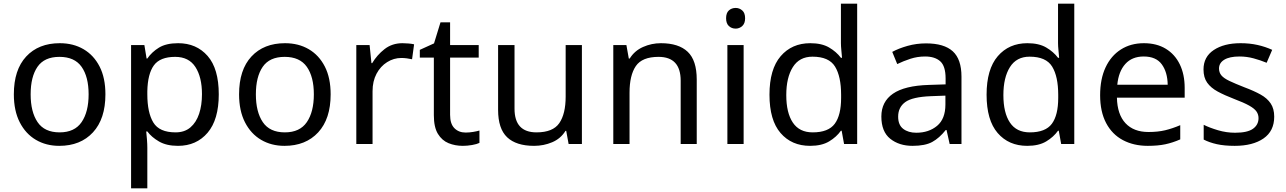

<svg xmlns="http://www.w3.org/2000/svg" viewBox="-20 -780 6967 1040"><path d="M551 -269Q551 -136 483.5 -63Q416 10 301 10Q230 10 174.5 -22.5Q119 -55 87 -117.5Q55 -180 55 -269Q55 -402 122 -474Q189 -546 304 -546Q377 -546 432.5 -513.5Q488 -481 519.5 -419.5Q551 -358 551 -269ZM146 -269Q146 -174 183.5 -118.5Q221 -63 303 -63Q384 -63 422 -118.5Q460 -174 460 -269Q460 -364 422 -418Q384 -472 302 -472Q220 -472 183 -418Q146 -364 146 -269Z M945 -546Q1044 -546 1104.5 -477Q1165 -408 1165 -269Q1165 -132 1104.5 -61Q1044 10 944 10Q882 10 841.5 -13.5Q801 -37 778 -68H772Q774 -51 776 -25Q778 1 778 20V240H690V-536H762L774 -463H778Q802 -498 841 -522Q880 -546 945 -546ZM929 -472Q847 -472 813.5 -426Q780 -380 778 -286V-269Q778 -170 810.5 -116.5Q843 -63 931 -63Q980 -63 1011.5 -90Q1043 -117 1058.5 -163.5Q1074 -210 1074 -270Q1074 -362 1038.5 -417Q1003 -472 929 -472Z M1771 -269Q1771 -136 1703.5 -63Q1636 10 1521 10Q1450 10 1394.5 -22.5Q1339 -55 1307 -117.5Q1275 -180 1275 -269Q1275 -402 1342 -474Q1409 -546 1524 -546Q1597 -546 1652.5 -513.5Q1708 -481 1739.5 -419.5Q1771 -358 1771 -269ZM1366 -269Q1366 -174 1403.5 -118.5Q1441 -63 1523 -63Q1604 -63 1642 -118.5Q1680 -174 1680 -269Q1680 -364 1642 -418Q1604 -472 1522 -472Q1440 -472 1403 -418Q1366 -364 1366 -269Z M2160 -546Q2175 -546 2192.5 -544.5Q2210 -543 2223 -540L2212 -459Q2199 -462 2183.5 -464Q2168 -466 2154 -466Q2113 -466 2077 -443.5Q2041 -421 2019.5 -380.5Q1998 -340 1998 -286V0H1910V-536H1982L1992 -438H1996Q2022 -482 2063 -514Q2104 -546 2160 -546Z M2502 -62Q2522 -62 2543 -65.5Q2564 -69 2577 -73V-6Q2563 1 2537 5.5Q2511 10 2487 10Q2445 10 2409.5 -4.5Q2374 -19 2352 -55Q2330 -91 2330 -156V-468H2254V-510L2331 -545L2366 -659H2418V-536H2573V-468H2418V-158Q2418 -109 2441.5 -85.5Q2465 -62 2502 -62Z M3132 -536V0H3060L3047 -71H3043Q3017 -29 2971 -9.5Q2925 10 2873 10Q2776 10 2727 -36.5Q2678 -83 2678 -185V-536H2767V-191Q2767 -63 2886 -63Q2975 -63 3009.5 -113Q3044 -163 3044 -257V-536Z M3560 -546Q3656 -546 3705 -499.5Q3754 -453 3754 -349V0H3667V-343Q3667 -472 3547 -472Q3458 -472 3424 -422Q3390 -372 3390 -278V0H3302V-536H3373L3386 -463H3391Q3417 -505 3463 -525.5Q3509 -546 3560 -546Z M3965 -737Q3985 -737 4000.5 -723.5Q4016 -710 4016 -681Q4016 -653 4000.5 -639Q3985 -625 3965 -625Q3943 -625 3928 -639Q3913 -653 3913 -681Q3913 -710 3928 -723.5Q3943 -737 3965 -737ZM4008 -536V0H3920V-536Z M4368 10Q4268 10 4208 -59.5Q4148 -129 4148 -267Q4148 -405 4208.5 -475.5Q4269 -546 4369 -546Q4431 -546 4470.5 -523Q4510 -500 4535 -467H4541Q4540 -480 4537.5 -505.5Q4535 -531 4535 -546V-760H4623V0H4552L4539 -72H4535Q4511 -38 4471 -14Q4431 10 4368 10ZM4382 -63Q4467 -63 4501.5 -109.5Q4536 -156 4536 -250V-266Q4536 -366 4503 -419.5Q4470 -473 4381 -473Q4310 -473 4274.5 -416.5Q4239 -360 4239 -265Q4239 -169 4274.5 -116Q4310 -63 4382 -63Z M4996 -545Q5094 -545 5141 -502Q5188 -459 5188 -365V0H5124L5107 -76H5103Q5068 -32 5029.5 -11Q4991 10 4923 10Q4850 10 4802 -28.5Q4754 -67 4754 -149Q4754 -229 4817 -272.5Q4880 -316 5011 -320L5102 -323V-355Q5102 -422 5073 -448Q5044 -474 4991 -474Q4949 -474 4911 -461.5Q4873 -449 4840 -433L4813 -499Q4848 -518 4896 -531.5Q4944 -545 4996 -545ZM5022 -259Q4922 -255 4883.5 -227Q4845 -199 4845 -148Q4845 -103 4872.5 -82Q4900 -61 4943 -61Q5011 -61 5056 -98.5Q5101 -136 5101 -214V-262Z M5544 10Q5444 10 5384 -59.5Q5324 -129 5324 -267Q5324 -405 5384.5 -475.5Q5445 -546 5545 -546Q5607 -546 5646.5 -523Q5686 -500 5711 -467H5717Q5716 -480 5713.5 -505.5Q5711 -531 5711 -546V-760H5799V0H5728L5715 -72H5711Q5687 -38 5647 -14Q5607 10 5544 10ZM5558 -63Q5643 -63 5677.5 -109.5Q5712 -156 5712 -250V-266Q5712 -366 5679 -419.5Q5646 -473 5557 -473Q5486 -473 5450.5 -416.5Q5415 -360 5415 -265Q5415 -169 5450.5 -116Q5486 -63 5558 -63Z M6176 -546Q6245 -546 6294.5 -516Q6344 -486 6370.5 -431.5Q6397 -377 6397 -304V-251H6030Q6032 -160 6076.5 -112.5Q6121 -65 6201 -65Q6252 -65 6291.5 -74.5Q6331 -84 6373 -102V-25Q6332 -7 6292 1.5Q6252 10 6197 10Q6121 10 6062.5 -21Q6004 -52 5971.5 -113.5Q5939 -175 5939 -264Q5939 -352 5968.5 -415Q5998 -478 6051.5 -512Q6105 -546 6176 -546ZM6175 -474Q6112 -474 6075.5 -433.5Q6039 -393 6032 -321H6305Q6304 -389 6273 -431.5Q6242 -474 6175 -474Z M6882 -148Q6882 -70 6824 -30Q6766 10 6668 10Q6612 10 6571.5 1Q6531 -8 6500 -24V-104Q6532 -88 6577.5 -74.5Q6623 -61 6670 -61Q6737 -61 6767 -82.5Q6797 -104 6797 -140Q6797 -160 6786 -176Q6775 -192 6746.5 -208Q6718 -224 6665 -244Q6613 -264 6576 -284Q6539 -304 6519 -332Q6499 -360 6499 -404Q6499 -472 6554.5 -509Q6610 -546 6700 -546Q6749 -546 6791.5 -536.5Q6834 -527 6871 -510L6841 -440Q6807 -454 6770 -464Q6733 -474 6694 -474Q6640 -474 6611.5 -456.5Q6583 -439 6583 -409Q6583 -387 6596 -371.5Q6609 -356 6639.5 -341.5Q6670 -327 6721 -307Q6772 -288 6808 -268Q6844 -248 6863 -219.5Q6882 -191 6882 -148Z"/></svg>

Font: Noto Sans Inscriptional Pahlavi
Style: Regular
Weight: 400
Designer: Monotype Design Team
Foundry: Monotype Imaging Inc.
Version: Version 2.003; ttfautohint (v1.8.4.7-5d5b)